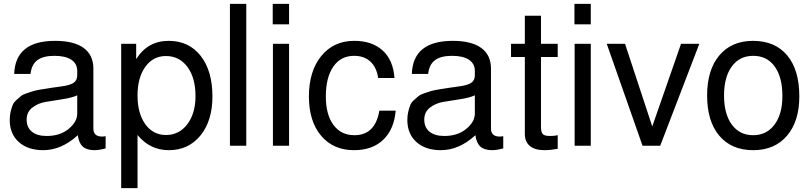

<svg xmlns="http://www.w3.org/2000/svg" viewBox="-20 -749 4159 987"><path d="M53 -369Q59 -539 263 -539Q360 -539 410 -502.5Q460 -466 460 -396V-88Q460 -47 505 -47Q514 -47 523 -49V14Q488 23 466 23Q426 23 405.5 4.5Q385 -14 380 -54Q296 23 202 23Q123 23 76.5 -19Q30 -61 30 -132Q30 -155 34.5 -174Q39 -193 44.5 -207.5Q50 -222 64 -234.5Q78 -247 87.5 -255Q97 -263 119.5 -270.5Q142 -278 154 -281.5Q166 -285 196 -290Q226 -295 240 -297Q254 -299 290 -304Q339 -310 358 -323Q377 -336 377 -362V-384Q377 -422 346.5 -442Q316 -462 260 -462Q202 -462 172 -439.5Q142 -417 137 -369ZM220 -50Q289 -50 333 -86.5Q377 -123 377 -165V-259Q352 -247 301.5 -239Q251 -231 214 -225Q177 -219 147 -196.5Q117 -174 117 -134Q117 -94 144 -72Q171 -50 220 -50Z M603 218V-524H680V-445Q739 -539 847 -539Q951 -539 1011.5 -462Q1072 -385 1072 -253Q1072 -128 1010.5 -52.5Q949 23 848 23Q751 23 687 -55V218ZM833 -461Q767 -461 727 -405.5Q687 -350 687 -258Q687 -166 727 -110.5Q767 -55 833 -55Q901 -55 943 -110.5Q985 -166 985 -255Q985 -349 943.5 -405Q902 -461 833 -461Z M1246 -729V0H1162V-729Z M1466 -524V0H1383V-524ZM1466 -729V-624H1382V-729Z M2008 -348H1924Q1916 -403 1884 -432.5Q1852 -462 1800 -462Q1732 -462 1693.5 -406.5Q1655 -351 1655 -253Q1655 -160 1694 -107Q1733 -54 1802 -54Q1909 -54 1930 -180H2014Q2006 -84 1950 -30.5Q1894 23 1800 23Q1693 23 1630.5 -51.5Q1568 -126 1568 -253Q1568 -383 1631.5 -461Q1695 -539 1801 -539Q1892 -539 1946.5 -490Q2001 -441 2008 -348Z M2097 -369Q2103 -539 2307 -539Q2404 -539 2454 -502.5Q2504 -466 2504 -396V-88Q2504 -47 2549 -47Q2558 -47 2567 -49V14Q2532 23 2510 23Q2470 23 2449.5 4.5Q2429 -14 2424 -54Q2340 23 2246 23Q2167 23 2120.5 -19Q2074 -61 2074 -132Q2074 -155 2078.5 -174Q2083 -193 2088.5 -207.5Q2094 -222 2108 -234.5Q2122 -247 2131.5 -255Q2141 -263 2163.5 -270.5Q2186 -278 2198 -281.5Q2210 -285 2240 -290Q2270 -295 2284 -297Q2298 -299 2334 -304Q2383 -310 2402 -323Q2421 -336 2421 -362V-384Q2421 -422 2390.5 -442Q2360 -462 2304 -462Q2246 -462 2216 -439.5Q2186 -417 2181 -369ZM2264 -50Q2333 -50 2377 -86.5Q2421 -123 2421 -165V-259Q2396 -247 2345.5 -239Q2295 -231 2258 -225Q2221 -219 2191 -196.5Q2161 -174 2161 -134Q2161 -94 2188 -72Q2215 -50 2264 -50Z M2847 -524V-456H2761V-97Q2761 -69 2770.5 -59.5Q2780 -50 2807 -50Q2832 -50 2847 -54V16Q2808 23 2779 23Q2730 23 2704 1.5Q2678 -20 2678 -60V-456H2607V-524H2678V-668H2761V-524Z M3017 -524V0H2934V-524ZM3017 -729V-624H2933V-729Z M3374 0H3283L3099 -524H3193L3333 -99L3481 -524H3575Z M3851 -539Q3964 -539 4026.5 -464.5Q4089 -390 4089 -254Q4089 -125 4025.5 -51Q3962 23 3852 23Q3740 23 3677.5 -51.5Q3615 -126 3615 -258Q3615 -390 3678 -464.5Q3741 -539 3851 -539ZM3852 -462Q3782 -462 3742 -407.5Q3702 -353 3702 -258Q3702 -163 3742 -108.5Q3782 -54 3852 -54Q3921 -54 3961.5 -108.5Q4002 -163 4002 -255Q4002 -352 3962.5 -407Q3923 -462 3852 -462Z"/></svg>

Font: ColatingCofangSans
Style: Regular
Weight: 400
Foundry: GNU
Version: Version 412.227;June 27, 2022;FontCreator 11.0.0.2412 32-bit